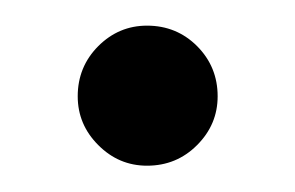

<svg xmlns="http://www.w3.org/2000/svg" viewBox="-20 -124 224 146"><path d="M91.8 -104.5Q114.3 -104.5 129.9 -88.9Q145.5 -73.2 145.5 -50.8Q145.5 -29.3 129.9 -13.7Q114.3 2 91.8 2Q70.3 2 54.7 -13.7Q39.1 -29.3 39.1 -50.8Q39.1 -73.2 54.7 -88.9Q70.3 -104.5 91.8 -104.5Z"/></svg>

Font: Shorif Bongobondhu ANSI V2
Style: Regular
Weight: 400
Designer: Shorif Uddin Shishir, Shorif art & Design, e-mail : shorifart@gmail.com, facebook : Shorif2001
Foundry: Lipighor Font Foundry
Version: Designed By Shorif Uddin Shishir | Build By Niladri Shekhar 